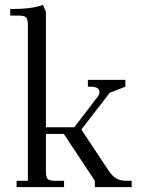

<svg xmlns="http://www.w3.org/2000/svg" viewBox="-20 -766 578 786"><path d="M22 -702.1V-729Q113.8 -729 155.8 -746.1L168 -717.8V-245.1H284.2L379.9 -370.1Q387.2 -378.9 387.2 -388.2Q387.2 -400.9 377.7 -406Q368.2 -411.1 348.1 -411.1H339.8V-439H493.2V-411.1L429.2 -386.2L313 -235.8L425.8 -65.9Q439.9 -44.9 456.3 -35.4Q472.7 -25.9 497.1 -25.9H519V0H368.2V-25.9L241.2 -217.8H168V-65.9Q168 -41 175 -33.4Q182.1 -25.9 207 -25.9H242.2V0H47.9V-25.9H94.2V-662.1Q94.2 -687 87.2 -694.6Q80.1 -702.1 55.2 -702.1Z"/></svg>

Font: Dihjauti S
Style: Regular
Weight: 400
Designer: T. Christopher White
Version: Version 3.0.0